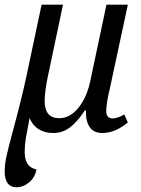

<svg xmlns="http://www.w3.org/2000/svg" viewBox="-26 -556 598 817"><path d="M-6 174Q-6 143 2 107Q10 71 31 -7Q65 -132 85 -225L151 -536H242L176 -223Q172 -203 168 -175Q164 -147 164 -127Q164 -53 226 -53Q273 -53 309 -99Q345 -145 359 -215L427 -536H518L442 -182Q426 -116 426 -82Q426 -68 433 -60Q440 -52 453 -52Q474 -52 503 -69L518 -35Q464 10 409 10Q373 10 355.5 -15.5Q338 -41 340 -86H335Q304 -39 272.5 -14.5Q241 10 201 10Q164 10 138 -6.5Q112 -23 100 -54Q89 2 84 32Q79 62 79 91Q79 122 90.5 140.5Q102 159 129 165Q123 199 98.5 219.5Q74 240 46 241Q-6 241 -6 174Z"/></svg>

Font: Noto Serif Narrow
Style: Italic
Weight: 400
Width: 4
Italic angle: -12°
Designer: Monotype Design Team
Foundry: Monotype Imaging Inc.
Version: Version 1.001